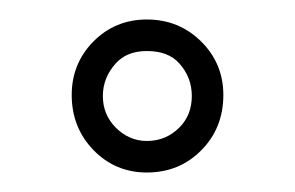

<svg xmlns="http://www.w3.org/2000/svg" viewBox="-20 -744 301 196"><path d="M129.9 -724.1Q162.6 -724.1 185.3 -701.7Q208 -679.2 208 -647Q208 -613.3 185.5 -590.6Q163.1 -567.9 129.9 -567.9Q97.7 -567.9 75.4 -590.8Q53.2 -613.8 53.2 -647Q53.2 -679.2 75.4 -701.7Q97.7 -724.1 129.9 -724.1ZM85 -646Q85 -627 98.1 -613.8Q111.8 -600.1 129.9 -600.1Q149.4 -600.1 163.1 -613.8Q175.8 -626.5 175.8 -646Q175.8 -665 163.1 -679.2Q151.9 -691.9 129.9 -691.9Q109.4 -691.9 98.1 -679.2Q85 -664.6 85 -646Z"/></svg>

Font: Rawline Light
Style: Regular
Weight: 300
Designer: Matt McInerney, Pablo Impallari, Rodrigo Fuenzalida
Foundry: Matt McInerney, Pablo Impallari, Rodrigo Fuenzalida
Version: Version 4.020;PS 004.020;hotconv 1.0.88;makeotf.lib2.5.64775